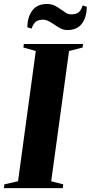

<svg xmlns="http://www.w3.org/2000/svg" viewBox="-42 -970 468 990"><path d="M-22 0 -19.5 -19.5 51 -35.5 142.5 -707 78.5 -725 81 -743H386L384 -725L314 -707L222 -35.5L284 -19.5L281.5 0ZM305 -815Q287.5 -815 271.2 -823.2Q255 -831.5 239.8 -842Q224.5 -852.5 209.5 -860.5Q194.5 -868.5 179.5 -868.5Q156 -868.5 142.5 -857.8Q129 -847 121 -822.5L99 -829.5Q99.5 -882.5 124.8 -916Q150 -949.5 200 -949.5Q222.5 -949.5 239.5 -941.2Q256.5 -933 270.5 -922.5Q284.5 -912 297.5 -904Q310.5 -896 325.5 -896Q349.5 -896 363 -906.2Q376.5 -916.5 384 -942L405.5 -935Q405 -881 380.2 -848Q355.5 -815 305 -815Z"/></svg>

Font: Merriweather 144pt ExtraBold
Style: Italic
Weight: 800
Italic angle: -7.8°
Version: Version 2.101